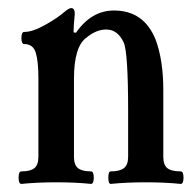

<svg xmlns="http://www.w3.org/2000/svg" viewBox="-20 -451 483 475"><path d="M33 4Q26 4 26 -11.5Q26 -27 33 -27Q55 -27 65 -35Q75 -43 75 -63V-258Q75 -299 68.5 -320.5Q62 -342 40 -342Q33 -342 33 -357Q33 -372 40 -372Q61 -372 92 -389.5Q123 -407 140 -422Q151 -431 156 -431Q165 -431 165 -417Q162 -387 162 -371L168 -370Q206 -425 262 -425Q336 -425 365 -353Q384 -302 384 -228V-63Q384 -43 394 -35Q404 -27 427 -27Q434 -27 434 -11.5Q434 4 427 4Q388 0 341 0Q293 0 254 4Q248 4 248 -11.5Q248 -27 254 -27Q276 -27 286.5 -35Q297 -43 297 -63V-176Q297 -322 286 -346Q271 -378 243 -378Q218 -378 194 -358Q163 -336 163 -256V-63Q163 -43 173 -35Q183 -27 205 -27Q212 -27 212 -11.5Q212 4 205 4Q168 0 119 0Q72 0 33 4Z"/></svg>

Font: Junicode Cond Medium
Style: Regular
Weight: 500
Width: 3
Designer: Peter S. Baker
Version: Version 2.201